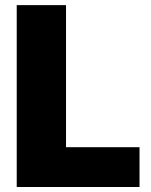

<svg xmlns="http://www.w3.org/2000/svg" viewBox="-20 -748 605 768"><path d="M46.9 0V-727.5H244.1V-159.2H538.1V0Z"/></svg>

Font: Inter Black
Style: Regular
Weight: 900
Designer: Rasmus Andersson
Foundry: rsms
Version: Version 4.000;git-a52131595